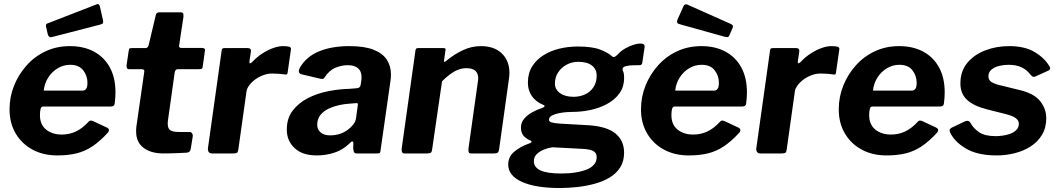

<svg xmlns="http://www.w3.org/2000/svg" viewBox="-20 -772 5328 966"><path d="M269 10Q197 10 143 -19.5Q89 -49 58.5 -101Q28 -153 28 -222Q28 -284 50.5 -340.5Q73 -397 113.5 -442.5Q154 -488 209.5 -514Q265 -540 332 -540Q401 -540 452.5 -512.5Q504 -485 532.5 -433Q561 -381 561 -307Q561 -294 560 -280Q559 -266 557 -251Q556 -243 551 -239.5Q546 -236 534 -236H197Q187 -236 184 -223Q181 -210 181 -193Q181 -145 212 -120Q243 -95 291 -95Q329 -95 362 -110.5Q395 -126 427 -161Q432 -166 437.5 -165.5Q443 -165 450 -162L516 -131Q536 -122 523 -105Q483 -61 444.5 -35.5Q406 -10 363.5 0Q321 10 269 10ZM396 -316Q406 -316 413 -324.5Q420 -333 420 -355Q420 -391 398.5 -418.5Q377 -446 333 -446Q300 -446 271 -429Q242 -412 223 -382.5Q204 -353 200 -316ZM483 -738 498 -671Q500 -662 498 -656.5Q496 -651 483 -648L243 -586Q233 -583 227 -588Q221 -593 220 -601L212 -636Q209 -650 216 -653L466 -750Q471 -753 476 -750.5Q481 -748 483 -738Z M803 0Q739 0 702 -28.5Q665 -57 665 -109Q665 -115 665 -121Q665 -127 666 -134L706 -412Q707 -419 702.5 -421.5Q698 -424 690 -424H628Q615 -424 617 -446L628 -519Q629 -527 632.5 -528.5Q636 -530 644 -530H713Q718 -530 722.5 -534.5Q727 -539 728 -545L764 -697Q767 -710 783 -710H891Q898 -710 901 -705Q904 -700 903 -687L881 -542Q880 -537 883 -534Q886 -531 891 -531H994Q1002 -531 1007.5 -528Q1013 -525 1011 -517L1000 -437Q999 -429 995.5 -426.5Q992 -424 981 -424H875Q862 -424 859 -408L825 -166Q824 -161 824 -157Q824 -153 824 -148Q824 -125 837.5 -116.5Q851 -108 881 -108H935Q942 -108 946.5 -101Q951 -94 950 -87L940 -25Q938 -6 921 -4Q904 -3 882.5 -2Q861 -1 840 -0.5Q819 0 803 0Z M1047 0Q1035 0 1030 -7.5Q1025 -15 1026 -25L1095 -516Q1096 -525 1099 -527.5Q1102 -530 1109 -530H1228Q1236 -530 1240 -525Q1244 -520 1242 -509L1235 -464Q1234 -454 1237.5 -453.5Q1241 -453 1248 -459Q1271 -484 1298.5 -502Q1326 -520 1353.5 -530Q1381 -540 1404 -540Q1424 -540 1434.5 -537Q1445 -534 1444 -525L1428 -413Q1427 -402 1424.5 -399Q1422 -396 1416 -397Q1396 -400 1377.5 -401Q1359 -402 1348 -402Q1328 -402 1306.5 -394.5Q1285 -387 1266 -373.5Q1247 -360 1234.5 -343.5Q1222 -327 1220 -311L1179 -19Q1177 -6 1172 -3Q1167 0 1153 0H1047Z M1737 -49Q1705 -18 1662.5 -4Q1620 10 1573 10Q1502 10 1462.5 -26.5Q1423 -63 1423 -120Q1423 -177 1452.5 -215.5Q1482 -254 1528.5 -278Q1575 -302 1630.5 -313Q1686 -324 1737 -325L1773 -328Q1792 -328 1795 -347L1798 -368Q1799 -372 1799 -376.5Q1799 -381 1799 -384Q1799 -414 1781 -429Q1763 -444 1730 -444Q1698 -444 1667 -431Q1636 -418 1613 -382Q1610 -377 1605.5 -375.5Q1601 -374 1591 -376L1494 -399Q1488 -401 1484.5 -408Q1481 -415 1489 -432Q1522 -488 1586 -514Q1650 -540 1738 -540Q1813 -540 1859 -522Q1905 -504 1926 -472Q1947 -440 1947 -397Q1947 -390 1946.5 -383Q1946 -376 1945 -368L1895 -18Q1894 -5 1891 -2.5Q1888 0 1877 0H1774Q1764 0 1761 -7Q1758 -14 1757 -26L1758 -52Q1756 -70 1737 -49ZM1780 -241Q1781 -249 1779.5 -251.5Q1778 -254 1770 -253L1734 -250Q1713 -249 1686 -243Q1659 -237 1634 -225.5Q1609 -214 1592.5 -194Q1576 -174 1576 -144Q1576 -121 1593 -106Q1610 -91 1641 -91Q1669 -91 1691.5 -99Q1714 -107 1730 -119Q1747 -132 1758 -146.5Q1769 -161 1771 -176Z M2015 0Q2005 0 2002.5 -7.5Q2000 -15 2001 -25L2070 -516Q2071 -525 2074 -527.5Q2077 -530 2084 -530H2212Q2218 -530 2220.5 -527.5Q2223 -525 2221 -517L2214 -467Q2213 -455 2224 -465Q2265 -499 2309 -519.5Q2353 -540 2399 -540Q2467 -540 2505 -503Q2543 -466 2543 -406Q2543 -399 2542.5 -392Q2542 -385 2541 -378L2491 -20Q2489 -8 2484 -4Q2479 0 2466 0H2351Q2340 0 2338 -7Q2336 -14 2337 -25L2384 -359Q2385 -365 2385.5 -370Q2386 -375 2386 -378Q2386 -403 2371.5 -416Q2357 -429 2327 -429Q2305 -429 2284.5 -421Q2264 -413 2244.5 -398.5Q2225 -384 2204 -363L2154 -19Q2152 -6 2146.5 -3Q2141 0 2127 0H2015Z M2796 174Q2675 174 2606 143Q2537 112 2537 56Q2537 16 2568 -9.5Q2599 -35 2642 -50Q2652 -53 2654 -58Q2656 -63 2646 -66Q2624 -76 2612.5 -91Q2601 -106 2601 -130Q2601 -156 2617.5 -175Q2634 -194 2658.5 -207.5Q2683 -221 2706 -228Q2717 -232 2719.5 -236.5Q2722 -241 2712 -245Q2676 -260 2656 -288.5Q2636 -317 2636 -356Q2636 -404 2657.5 -438Q2679 -472 2715 -494.5Q2751 -517 2795.5 -527.5Q2840 -538 2887 -538Q2959 -538 2999.5 -522.5Q3040 -507 3060 -488Q3067 -482 3076 -488Q3085 -494 3092 -502Q3107 -518 3127 -529Q3147 -540 3167 -546.5Q3187 -553 3201 -553Q3212 -553 3218 -549.5Q3224 -546 3223 -534L3213 -466Q3212 -452 3207.5 -447.5Q3203 -443 3194 -444Q3179 -444 3163 -443.5Q3147 -443 3139 -441Q3105 -437 3114 -416Q3117 -410 3118.5 -401.5Q3120 -393 3120 -381Q3120 -334 3096 -301.5Q3072 -269 3033.5 -248.5Q2995 -228 2950 -218.5Q2905 -209 2862 -209Q2854 -209 2835 -208Q2816 -207 2794.5 -203Q2773 -199 2757.5 -191Q2742 -183 2742 -169Q2742 -160 2755.5 -156Q2769 -152 2798 -150L2940 -142Q3034 -136 3077 -100Q3120 -64 3120 -4Q3120 39 3100.5 70Q3081 101 3047.5 121Q3014 141 2972 152.5Q2930 164 2884.5 169Q2839 174 2796 174ZM2804 101Q2844 101 2877 95.5Q2910 90 2933 80.5Q2956 71 2969 55.5Q2982 40 2982 19Q2982 -2 2966 -11.5Q2950 -21 2912 -23L2760 -31Q2741 -29 2719 -20.5Q2697 -12 2681.5 2.5Q2666 17 2666 39Q2666 70 2699.5 85.5Q2733 101 2804 101ZM2866 -285Q2897 -285 2923.5 -297Q2950 -309 2966 -333.5Q2982 -358 2982 -392Q2982 -423 2958.5 -442Q2935 -461 2889 -461Q2858 -461 2831.5 -447Q2805 -433 2788.5 -408.5Q2772 -384 2772 -351Q2772 -322 2797.5 -303.5Q2823 -285 2866 -285Z M3446 10Q3374 10 3320 -19.5Q3266 -49 3235.5 -101Q3205 -153 3205 -222Q3205 -284 3227.5 -340.5Q3250 -397 3290.5 -442.5Q3331 -488 3386.5 -514Q3442 -540 3509 -540Q3578 -540 3629.5 -512.5Q3681 -485 3709.5 -433Q3738 -381 3738 -307Q3738 -294 3737 -280Q3736 -266 3734 -251Q3733 -243 3728 -239.5Q3723 -236 3711 -236H3374Q3364 -236 3361 -223Q3358 -210 3358 -193Q3358 -145 3389 -120Q3420 -95 3468 -95Q3506 -95 3539 -110.5Q3572 -126 3604 -161Q3609 -166 3614.5 -165.5Q3620 -165 3627 -162L3693 -131Q3713 -122 3700 -105Q3660 -61 3621.5 -35.5Q3583 -10 3540.5 0Q3498 10 3446 10ZM3573 -316Q3583 -316 3590 -324.5Q3597 -333 3597 -355Q3597 -391 3575.5 -418.5Q3554 -446 3510 -446Q3477 -446 3448 -429Q3419 -412 3400 -382.5Q3381 -353 3377 -316ZM3419 -741Q3422 -748 3427 -749.5Q3432 -751 3438 -749L3658 -651Q3665 -647 3667 -643Q3669 -639 3666 -631L3649 -593Q3646 -586 3641 -585.5Q3636 -585 3626 -587L3404 -649Q3390 -652 3387.5 -657.5Q3385 -663 3388 -672Z M3806 0Q3794 0 3789 -7.5Q3784 -15 3785 -25L3854 -516Q3855 -525 3858 -527.5Q3861 -530 3868 -530H3987Q3995 -530 3999 -525Q4003 -520 4001 -509L3994 -464Q3993 -454 3996.5 -453.5Q4000 -453 4007 -459Q4030 -484 4057.5 -502Q4085 -520 4112.5 -530Q4140 -540 4163 -540Q4183 -540 4193.5 -537Q4204 -534 4203 -525L4187 -413Q4186 -402 4183.5 -399Q4181 -396 4175 -397Q4155 -400 4136.5 -401Q4118 -402 4107 -402Q4087 -402 4065.5 -394.5Q4044 -387 4025 -373.5Q4006 -360 3993.5 -343.5Q3981 -327 3979 -311L3938 -19Q3936 -6 3931 -3Q3926 0 3912 0H3806Z M4441 10Q4369 10 4315 -19.5Q4261 -49 4230.5 -101Q4200 -153 4200 -222Q4200 -284 4222.5 -340.5Q4245 -397 4285.5 -442.5Q4326 -488 4381.5 -514Q4437 -540 4504 -540Q4573 -540 4624.5 -512.5Q4676 -485 4704.5 -433Q4733 -381 4733 -307Q4733 -294 4732 -280Q4731 -266 4729 -251Q4728 -243 4723 -239.5Q4718 -236 4706 -236H4369Q4359 -236 4356 -223Q4353 -210 4353 -193Q4353 -145 4384 -120Q4415 -95 4463 -95Q4501 -95 4534 -110.5Q4567 -126 4599 -161Q4604 -166 4609.5 -165.5Q4615 -165 4622 -162L4688 -131Q4708 -122 4695 -105Q4655 -61 4616.5 -35.5Q4578 -10 4535.5 0Q4493 10 4441 10ZM4568 -316Q4578 -316 4585 -324.5Q4592 -333 4592 -355Q4592 -391 4570.5 -418.5Q4549 -446 4505 -446Q4472 -446 4443 -429Q4414 -412 4395 -382.5Q4376 -353 4372 -316Z M4995 10Q4898 10 4840 -24.5Q4782 -59 4760 -106Q4753 -121 4767 -129L4832 -160Q4842 -165 4849.5 -164Q4857 -163 4863 -153Q4878 -126 4906.5 -106.5Q4935 -87 4991 -87Q5004 -87 5023.5 -89.5Q5043 -92 5061.5 -98.5Q5080 -105 5093 -117.5Q5106 -130 5106 -150Q5106 -165 5092 -176.5Q5078 -188 5044 -197L4945 -222Q4878 -239 4845 -270Q4812 -301 4812 -352Q4812 -414 4846.5 -455.5Q4881 -497 4937 -518.5Q4993 -540 5057 -540Q5136 -540 5186 -510Q5236 -480 5260 -438Q5264 -433 5263.5 -427Q5263 -421 5255 -417L5189 -387Q5182 -384 5177 -386Q5172 -388 5162 -399Q5148 -419 5121 -432.5Q5094 -446 5054 -446Q5031 -446 5007.5 -440.5Q4984 -435 4968.5 -422Q4953 -409 4953 -388Q4953 -374 4962 -364.5Q4971 -355 5000 -346L5110 -319Q5182 -302 5213 -263.5Q5244 -225 5244 -177Q5244 -129 5222.5 -93.5Q5201 -58 5165 -35Q5129 -12 5084.5 -1Q5040 10 4995 10Z"/></svg>

Font: Libre Franklin Thin
Style: Bold Italic
Weight: 700
Italic angle: -8°
Version: Version 3.000